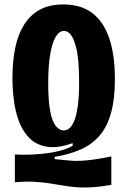

<svg xmlns="http://www.w3.org/2000/svg" viewBox="-20 -693 572 864"><path d="M481 139Q428 148 389 150Q350 152 318 149Q286 146 257.5 141Q229 136 199 131.5Q169 127 132.5 125Q96 123 47 127V2Q78 4 109.5 3Q141 2 170 -1Q199 -4 225 -9Q251 -14 271.5 -21Q292 -28 307 -37V-49Q240 -25 192.5 -32.5Q145 -40 114.5 -69.5Q84 -99 66.5 -144Q49 -189 42.5 -241Q36 -293 36 -343Q36 -417 48.5 -477.5Q61 -538 88.5 -582Q116 -626 159.5 -649.5Q203 -673 265 -673Q344 -673 395 -634.5Q446 -596 471.5 -521Q497 -446 497 -337Q497 -247 479.5 -184.5Q462 -122 428 -82.5Q394 -43 343 -20.5Q292 2 226 13V23Q263 27 291.5 29.5Q320 32 346.5 30.5Q373 29 405 24.5Q437 20 481 11ZM267 -106Q281 -106 293.5 -117Q306 -128 315.5 -153Q325 -178 330.5 -220Q336 -262 336 -323Q336 -377 332.5 -416Q329 -455 322 -481.5Q315 -508 306.5 -524Q298 -540 288 -547Q278 -554 268 -554Q247 -554 231 -528Q215 -502 206 -449.5Q197 -397 197 -319Q197 -256 202.5 -214.5Q208 -173 218 -149.5Q228 -126 241 -116Q254 -106 267 -106Z"/></svg>

Font: Bricolage Grotesque Condensed ExtraBold
Style: Regular
Weight: 800
Width: 3
Designer: Mathieu Triay
Foundry: Atelier Triay
Version: Version 1.000;gftools[0.9.30]